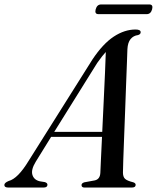

<svg xmlns="http://www.w3.org/2000/svg" viewBox="-60 -842 705 862"><path d="M100.5 -116Q78.5 -80 85.5 -57Q92.5 -34 119 -28L141 -24.5Q153 -21 153 -12.5Q153 0 135 0H-22.5Q-40.5 0 -40.5 -11.5Q-40.5 -21.5 -21 -29.5Q20 -40 68 -119L355 -575Q402 -645.5 450.5 -677.5Q499 -709.5 548.5 -709.5Q572 -709.5 571.5 -697Q571.5 -688 559.5 -684.5Q539 -682 526.2 -666.5Q513.5 -651 512 -621Q511.5 -606 510 -564.2Q508.5 -522.5 506.2 -465Q504 -407.5 501.8 -344.8Q499.5 -282 497.2 -224.2Q495 -166.5 493.5 -124.5Q492 -82.5 492 -67.5Q492 -48.5 501 -39.5Q510 -30.5 538.5 -23.5Q549 -20 549 -12Q549 0 531.5 0H319.5Q306 0 306 -11Q306 -19.5 318.5 -23.5L365 -32Q389 -37 390.5 -66Q391 -83 393.2 -126.8Q395.5 -170.5 398 -227.5H169.5ZM376.5 -559.5 183.5 -250H399Q402 -316 405.5 -386.5Q409 -457 411.5 -516.5Q414 -576 415 -608.5Q408 -601 398.5 -589.2Q389 -577.5 376.5 -559.5ZM369.5 -800Q375.5 -822 394 -822H610.5Q628.5 -822 623 -800.5Q617 -778.5 598.5 -778.5H382Q364 -778.5 369.5 -800Z"/></svg>

Font: Fraunces 72pt
Style: Italic
Weight: 400
Italic angle: -16°
Version: Version 1.000;[b76b70a41]